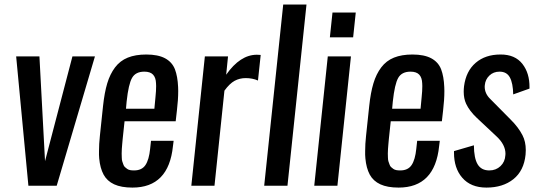

<svg xmlns="http://www.w3.org/2000/svg" viewBox="-20 -830 2403 858"><path d="M106.9 0 52.2 -578.1H156.2L181.2 -109.9L303.7 -578.1H404.3L233.4 0Z M571.8 8.3Q522 8.3 490.2 -6.3Q458.5 -21 442.9 -49.8Q427.2 -79.1 423.3 -122.1Q421.9 -137.7 422.4 -155.3Q422.4 -186 426.3 -222.2L440.4 -356Q446.8 -416 459.2 -457.5Q471.7 -499 494.1 -528.8Q516.6 -558.6 551 -572.5Q585.4 -586.4 633.8 -586.4Q686 -586.4 717.5 -569.6Q749 -552.7 761.7 -520.5Q773.9 -488.3 775.9 -441.4Q776.4 -432.6 776.4 -423.3Q776.4 -383.8 770.5 -335.4L765.1 -288.1H536.6L528.3 -210Q526.9 -193.4 526.1 -186Q525.4 -178.7 524.4 -164.6Q523.4 -150.4 523.7 -143.8Q523.9 -137.2 524.2 -125.7Q524.4 -114.3 526.4 -108.9Q528.3 -103.5 531 -95.5Q533.7 -87.4 538.1 -83.5Q542.5 -79.6 548.1 -75.4Q553.7 -71.3 561.5 -69.8Q569.3 -68.4 579.1 -68.4Q613.8 -68.4 629.9 -92.3Q646 -116.2 650.9 -165L654.8 -200.7H755.9L752.9 -177.2Q733.9 8.3 571.8 8.3ZM543 -344.2H669.9L674.8 -396.5Q677.7 -423.8 677.7 -445.3Q677.2 -452.1 677.2 -458Q676.3 -483.4 663.8 -496.6Q651.4 -509.8 625 -509.8Q585.9 -509.8 570.1 -481.9Q554.2 -454.1 545.9 -376.5Z M835 0 895.5 -578.1H999L990.7 -496.1Q1053.2 -585.4 1127.9 -585.4Q1130.4 -585.4 1145 -584.5L1132.8 -470.2Q1107.9 -481 1078.1 -481Q1050.8 -481 1028.3 -468.8Q1005.9 -456.5 982.9 -424.8L938.5 0Z M1160.6 0 1245.6 -809.6H1349.6L1264.6 0Z M1384.3 0 1444.8 -578.1H1548.3L1487.8 0ZM1454.1 -663.1 1465.8 -773.9H1569.8L1558.1 -663.1Z M1761.2 8.3Q1711.4 8.3 1679.7 -6.3Q1647.9 -21 1632.3 -49.8Q1616.7 -79.1 1612.8 -122.1Q1611.3 -137.7 1611.8 -155.3Q1611.8 -186 1615.7 -222.2L1629.9 -356Q1636.2 -416 1648.7 -457.5Q1661.1 -499 1683.6 -528.8Q1706.1 -558.6 1740.5 -572.5Q1774.9 -586.4 1823.2 -586.4Q1875.5 -586.4 1907 -569.6Q1938.5 -552.7 1951.2 -520.5Q1963.4 -488.3 1965.3 -441.4Q1965.8 -432.6 1965.8 -423.3Q1965.8 -383.8 1960 -335.4L1954.6 -288.1H1726.1L1717.8 -210Q1716.3 -193.4 1715.6 -186Q1714.8 -178.7 1713.9 -164.6Q1712.9 -150.4 1713.1 -143.8Q1713.4 -137.2 1713.6 -125.7Q1713.9 -114.3 1715.8 -108.9Q1717.8 -103.5 1720.5 -95.5Q1723.1 -87.4 1727.5 -83.5Q1731.9 -79.6 1737.5 -75.4Q1743.2 -71.3 1751 -69.8Q1758.8 -68.4 1768.6 -68.4Q1803.2 -68.4 1819.3 -92.3Q1835.4 -116.2 1840.3 -165L1844.2 -200.7H1945.3L1942.4 -177.2Q1923.3 8.3 1761.2 8.3ZM1732.4 -344.2H1859.4L1864.3 -396.5Q1867.2 -423.8 1867.2 -445.3Q1866.7 -452.1 1866.7 -458Q1865.7 -483.4 1853.3 -496.6Q1840.8 -509.8 1814.5 -509.8Q1775.4 -509.8 1759.5 -481.9Q1743.7 -454.1 1735.4 -376.5Z M2153.8 8.3Q2083.5 8.3 2045.4 -36.1Q2008.8 -78.6 2008.8 -147.5Q2008.8 -150.9 2008.8 -154.8L2097.7 -180.7Q2098.1 -123 2114.5 -95.7Q2130.9 -68.4 2166.5 -68.4Q2196.3 -68.4 2216.6 -87.6Q2236.8 -106.9 2238.3 -136.2Q2238.8 -139.6 2238.8 -142.6Q2238.8 -183.6 2198.7 -220.7L2110.8 -303.2Q2078.1 -334 2063 -366.2Q2052.2 -389.6 2052.2 -420.4Q2052.2 -432.1 2053.7 -444.8Q2062.5 -512.2 2105.7 -549.3Q2148.9 -586.4 2216.3 -586.4Q2281.7 -586.9 2314.9 -543.9Q2346.7 -502.9 2346.2 -439.9Q2346.2 -437 2346.2 -434.1L2273.4 -408.2Q2272.5 -458 2258.5 -483.9Q2244.6 -509.8 2212.4 -509.8Q2185.1 -509.8 2167 -492.4Q2148.9 -475.1 2146.5 -449.7Q2146 -446.3 2146 -442.9Q2146 -411.6 2170.9 -387.7L2261.7 -295.9Q2296.4 -261.7 2314.9 -225.6Q2329.6 -197.3 2329.6 -159.2Q2329.6 -148.9 2328.6 -138.7Q2321.3 -66.9 2274.2 -29.3Q2227.1 8.3 2153.8 8.3Z"/></svg>

Font: Oswald
Style: Regular
Weight: 400
Designer: Vernon Adams
Foundry: Vernon Adams
Version: 3.0; ttfautohint (v0.94.23-7a4d-dirty) -l 8 -r 50 -G 200 -x 